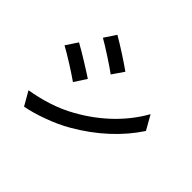

<svg xmlns="http://www.w3.org/2000/svg" viewBox="-170 -1041 1341 1341"><g transform="rotate(45 500.0 -371.0)"><path d="M304 -779 247 -693C308 -658 417 -587 467 -550L526 -636C479 -670 366 -744 304 -779ZM152 -552 95 -466C159 -431 264 -364 318 -326L376 -415C328 -447 215 -518 152 -552ZM139 -66 198 37C287 21 432 -29 530 -87C697 -183 831 -308 920 -445L860 -551C779 -406 649 -276 477 -180C372 -120 252 -85 139 -66Z"/></g></svg>

Font: Spoqa Han Sans Neo Medium
Style: Regular
Weight: 500
Designer: [Spoqa Han Sans Neo] Dong-huui Kim  Younghwa Kang  Yujin Lee  [Noto Sans] Ryoko NISHIZUKA  (kana & ideographs); Paul D. 
Foundry: Spoqa (http://www.spoqa-han-sans.com)
Version: Version 1.000